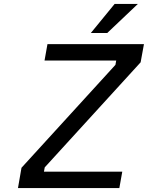

<svg xmlns="http://www.w3.org/2000/svg" viewBox="-20 -963 757 983"><path d="M445 -794 567 -943H686L529 -794ZM72 0 90 -104 571 -631 575 -653H208L223 -737H717L700 -644L209 -106L205 -84H606L591 0Z"/></svg>

Font: Tomorrow
Style: Italic
Weight: 400
Italic angle: -10°
Designer: Tony de Marco, Monica Rizzolli
Foundry: Just in Type
Version: Version 2.002